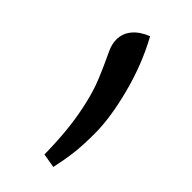

<svg xmlns="http://www.w3.org/2000/svg" viewBox="-218 -751 839 839"><g transform="rotate(45 202.0 -331.5)"><path d="M89.8 -567.9Q89.8 -606.4 114.5 -636Q139.2 -665.5 184.1 -683.1Q245.1 -572.8 279.5 -440.9Q314 -309.1 314 -210.9Q314 -139.6 308.1 -89.8Q302.2 -40 289.1 20L223.1 8.8Q221.7 -71.3 215.6 -133.3Q209.5 -195.3 196.8 -256.1Q184.1 -316.9 167 -364.7Q149.9 -412.6 105 -507.8Q89.8 -539.1 89.8 -567.9Z"/></g></svg>

Font: Droid Arabic Naskh
Style: Bold
Weight: 700
Designer: Pascal Zoghbi
Foundry: Ascender Corporation
Version: Version 1.00